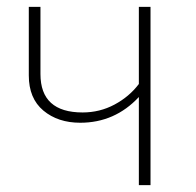

<svg xmlns="http://www.w3.org/2000/svg" viewBox="-20 -540 572 560"><path d="M385 -520H419V0H385V-257Q315 -182 214 -182Q149 -182 106.5 -217.5Q64 -253 64 -320V-520H98V-324Q98 -212 221 -212Q271 -212 314 -235Q357 -258 385 -295Z"/></svg>

Font: Fira Sans UltraLight
Style: Regular
Weight: 200
Designer: Carrois Corporate & Edenspiekermann AG
Foundry: Carrois Corporate GbR & Edenspiekermann AG
Version: Version 4.106;PS 004.106;hotconv 1.0.70;makeotf.lib2.5.58329